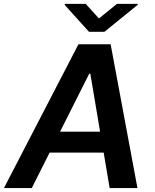

<svg xmlns="http://www.w3.org/2000/svg" viewBox="-41 -951 785 971"><path d="M119.7 0H-21L355.8 -727.3H518.5L654.1 0H513.5L483.3 -179.3H209.9ZM262.8 -285.2H465.2L415.8 -578.1H410.2ZM392.4 -931.5 459.5 -857.6 550.4 -931.5H656.2L655.2 -926.5L487.2 -790.1H409.1L285.9 -926.5L286.9 -931.5Z"/></svg>

Font: Inter UI Semi Bold
Style: Italic
Weight: 600
Italic angle: -9.39999°
Designer: Rasmus Andersson
Foundry: rsms
Version: 3.2;8d6f07862